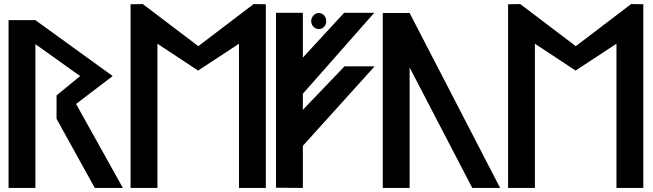

<svg xmlns="http://www.w3.org/2000/svg" viewBox="-20 -924 3211 944"><path d="M584 0 354 -413 534 -550 154 -825H22V0H154V-707L374 -550L258 -455V-340L446 0Z M1155 -709V0H1287V-903L1227 -904L955 -697L682 -904L622 -903V0H754V-709L954 -577Z M1337 -1 1469 0V-207L1822 -598H1674L1469 -384V-463L1820 -861H1672L1469 -641V-861H1337ZM1510 -820C1510 -799 1527 -781 1548 -781C1569 -781 1584 -799 1584 -820C1584 -841 1569 -860 1548 -860C1527 -860 1510 -841 1510 -820Z M1994 -860H1862V0H1994V-592L2302 0H2439Z M3011 -709V0H3143V-903L3083 -904L2811 -697L2538 -904L2478 -903V0H2610V-709L2810 -577Z"/></svg>

Font: Ny Stormning
Style: Regular
Weight: 400
Designer: Robert Jablonski, Mew Too
Foundry: Cannot Into Space Fonts
Version: Version 0.90